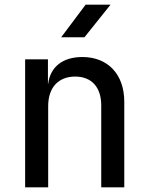

<svg xmlns="http://www.w3.org/2000/svg" viewBox="-20 -805 640 825"><path d="M243 -645H343L455 -785H348ZM88 0H187V-349C187 -429 231 -476 303 -476C372 -476 415 -432 415 -352V0H514V-368C514 -486 443 -560 334 -560C250 -560 196 -518 187 -445H186V-550H88Z"/></svg>

Font: JetBrains Mono Medium
Style: Regular
Weight: 436
Monospace: yes
Designer: Philipp Nurullin, Konstantin Bulenkov
Foundry: JetBrains
Version: Version 2.305